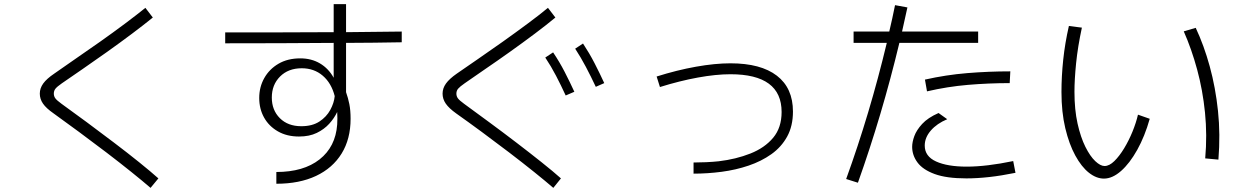

<svg xmlns="http://www.w3.org/2000/svg" viewBox="-20 -836 6040 931"><path d="M748 29 710 75Q673 43 617 -2Q561 -47 495.5 -97Q430 -147 363.5 -196Q297 -245 240 -286Q204 -311 188.5 -333.5Q173 -356 173 -382Q173 -408 189.5 -431Q206 -454 243 -479Q285 -509 343.5 -549Q402 -589 465 -633.5Q528 -678 585.5 -721Q643 -764 685 -798L721 -751Q678 -716 620 -672.5Q562 -629 499.5 -584.5Q437 -540 379.5 -500.5Q322 -461 280 -432Q257 -416 249 -406Q241 -396 241 -382Q241 -369 248.5 -359Q256 -349 278 -333Q334 -293 400 -244Q466 -195 532 -145Q598 -95 654.5 -49.5Q711 -4 748 29Z M1320 55V-2Q1452 -2 1529.5 -63Q1607 -124 1615 -232Q1617 -262 1615 -293Q1601 -263 1576.5 -236Q1552 -209 1516 -191.5Q1480 -174 1430 -174Q1371 -174 1327.5 -199Q1284 -224 1260.5 -266Q1237 -308 1237 -361Q1237 -414 1261.5 -457.5Q1286 -501 1330.5 -527Q1375 -553 1436 -553Q1490 -553 1531.5 -528.5Q1573 -504 1598 -459V-628Q1467 -627 1335.5 -626.5Q1204 -626 1072 -626V-679Q1204 -679 1335.5 -679Q1467 -679 1598 -680V-816H1658V-680Q1726 -681 1793.5 -681.5Q1861 -682 1928 -683V-631Q1861 -630 1793.5 -629Q1726 -628 1658 -628V-389Q1668 -361 1674 -331Q1680 -301 1680 -260Q1680 -162 1636.5 -91.5Q1593 -21 1512.5 17Q1432 55 1320 55ZM1441 -224Q1494 -224 1528.5 -246.5Q1563 -269 1581.5 -303Q1600 -337 1603 -370Q1587 -433 1545 -469Q1503 -505 1443 -505Q1378 -505 1338 -465Q1298 -425 1298 -363Q1298 -302 1337 -263Q1376 -224 1441 -224Z M2700 29 2663 75Q2626 43 2570 -2Q2514 -47 2448.5 -97Q2383 -147 2316.5 -196Q2250 -245 2192 -286Q2157 -311 2141.5 -333.5Q2126 -356 2126 -382Q2126 -408 2142.5 -431Q2159 -454 2195 -479Q2238 -509 2296.5 -549Q2355 -589 2417.5 -633.5Q2480 -678 2538 -721Q2596 -764 2637 -798L2673 -751Q2631 -716 2573 -672.5Q2515 -629 2452.5 -584.5Q2390 -540 2332 -500.5Q2274 -461 2233 -432Q2210 -416 2201.5 -406Q2193 -396 2193 -382Q2193 -369 2200.5 -359Q2208 -349 2230 -333Q2286 -292 2352 -243.5Q2418 -195 2484 -144.5Q2550 -94 2606.5 -49Q2663 -4 2700 29ZM2869 -415Q2845 -466 2821 -511.5Q2797 -557 2769 -600L2807 -625Q2838 -578 2863 -529.5Q2888 -481 2910 -433ZM2723 -373Q2700 -423 2676 -469Q2652 -515 2624 -557L2662 -582Q2693 -536 2718 -487.5Q2743 -439 2765 -391Z M3343 6V-48Q3371 -48 3404 -49.5Q3437 -51 3465 -54Q3549 -64 3618.5 -91.5Q3688 -119 3729 -168Q3770 -217 3770 -293Q3770 -476 3522 -476Q3452 -476 3364 -460Q3276 -444 3180 -414L3164 -465Q3262 -496 3354.5 -512.5Q3447 -529 3522 -529Q3669 -529 3747 -469Q3825 -409 3825 -295Q3825 -225 3797 -174Q3769 -123 3720.5 -88.5Q3672 -54 3610 -33Q3548 -12 3479.5 -3Q3411 6 3343 6Z M4140 50 4083 32Q4198 -285 4280 -628H4119V-683H4292Q4307 -746 4320 -811L4380 -800Q4367 -741 4354 -683H4723V-628H4341Q4257 -278 4140 50ZM4475 -393 4465 -450Q4567 -473 4670.5 -481.5Q4774 -490 4879 -490L4876 -433Q4774 -433 4674 -424.5Q4574 -416 4475 -393ZM4666 29Q4570 29 4512.5 8Q4455 -13 4429 -48Q4403 -83 4403 -124Q4403 -147 4413.5 -176Q4424 -205 4451.5 -235Q4479 -265 4531 -288L4573 -258Q4523 -237 4493.5 -203Q4464 -169 4464 -130Q4464 -78 4519 -53Q4574 -28 4668 -28Q4763 -28 4893 -55L4904 2Q4835 16 4776.5 22.5Q4718 29 4666 29Z M5333 30Q5296 30 5260 1.5Q5224 -27 5194 -82Q5164 -137 5145.5 -214.5Q5127 -292 5127 -390Q5127 -466 5135.5 -546.5Q5144 -627 5163 -710L5226 -702Q5206 -609 5198 -529.5Q5190 -450 5190 -391Q5190 -304 5205 -237Q5220 -170 5243 -124Q5266 -78 5291 -54.5Q5316 -31 5336 -31Q5359 -31 5383.5 -55Q5408 -79 5431 -117Q5454 -155 5471.5 -198Q5489 -241 5498 -280L5555 -260Q5531 -175 5494.5 -109.5Q5458 -44 5416 -7Q5374 30 5333 30ZM5888 -62 5824 -68Q5834 -181 5823 -290Q5812 -399 5785 -498.5Q5758 -598 5720 -684L5778 -701Q5818 -616 5846 -514Q5874 -412 5886 -298Q5898 -184 5888 -62Z"/></svg>

Font: Murecho Light
Style: Regular
Weight: 300
Designer: Neil Summerour
Foundry: Positype
Version: Version 1.010; ttfautohint (v1.8.3)